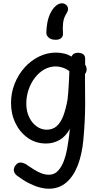

<svg xmlns="http://www.w3.org/2000/svg" viewBox="-20 -869 616 1168"><path d="M47 -242Q47 -304 69 -359.5Q91 -415 129 -457.5Q167 -500 216.5 -524.5Q266 -549 320 -549Q345 -549 369 -543.5Q393 -538 416 -525Q421 -539 432 -543.5Q443 -548 453 -548Q473 -548 485.5 -539.5Q498 -531 498 -511V-475Q503 -468 505 -461.5Q507 -455 507 -447Q507 -431 497 -419V-392Q497 -354 497.5 -315.5Q498 -277 498 -236Q498 -182 495 -127Q492 -72 487 -18Q479 70 453 137Q427 204 383 241.5Q339 279 277 279Q250 279 219 270.5Q188 262 154 244.5Q120 227 84 200Q75 193 69.5 184Q64 175 64 165Q64 155 69 145Q74 135 83 127.5Q92 120 105 120Q115 120 126.5 124.5Q138 129 148 137Q167 150 188.5 163.5Q210 177 232.5 185.5Q255 194 277 194Q311 194 333 170Q355 146 368.5 110Q382 74 388 38Q393 8 396 -11.5Q399 -31 401 -47.5Q403 -64 405 -85Q379 -38 341.5 -17Q304 4 260 4Q198 4 150 -29.5Q102 -63 74.5 -119Q47 -175 47 -242ZM264 -80Q301 -80 325.5 -102Q350 -124 365.5 -165.5Q381 -207 391 -264Q393 -279 395 -305Q397 -331 398.5 -359Q400 -387 401 -408.5Q402 -430 402 -436Q383 -451 360 -458Q337 -465 320 -465Q283 -465 250.5 -447Q218 -429 193 -397Q168 -365 154 -324Q140 -283 140 -238Q140 -193 157 -157Q174 -121 202.5 -100.5Q231 -80 264 -80ZM363 -667Q365 -650 353.5 -638.5Q342 -627 319 -627Q291 -627 276.5 -640Q262 -653 262 -668Q262 -702 268.5 -734Q275 -766 288.5 -792.5Q302 -819 323 -836Q332 -843 340.5 -846Q349 -849 356 -849Q372 -849 383 -839Q394 -829 394 -813Q394 -805 388.5 -794.5Q383 -784 377 -774Q366 -752 363.5 -725.5Q361 -699 363 -667Z"/></svg>

Font: Playpen Sans Thai
Style: Regular
Weight: 400
Designer: Sirin Gunkloy, Laura Meseguer, Veronika Burian, José Scaglione
Foundry: TypeTogether
Version: Version 2.000